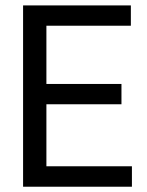

<svg xmlns="http://www.w3.org/2000/svg" viewBox="-20 -707 555 727"><path d="M67.4 0V-686.5H475.5V-609.6H155.7V-389.1H439.9V-312.2H155.7V-77.4H479.5V0Z"/></svg>

Font: Archivo SemiBold Condensed
Style: Regular
Weight: 600
Width: 3
Version: Version 2.001